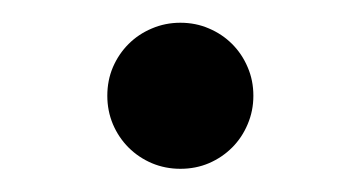

<svg xmlns="http://www.w3.org/2000/svg" viewBox="-20 -402 316 168"><path d="M73.9 -318.2Q73.9 -331.7 78.8 -343.2Q83.8 -354.8 92.5 -363.5Q101.2 -372.2 112.9 -377.1Q124.6 -382.1 137.8 -382.1Q151.3 -382.1 162.8 -377.1Q174.4 -372.2 183.1 -363.5Q191.8 -354.8 196.7 -343.2Q201.7 -331.7 201.7 -318.2Q201.7 -305 196.7 -293.3Q191.8 -281.6 183.1 -272.9Q174.4 -264.2 162.8 -259.2Q151.3 -254.3 137.8 -254.3Q124.6 -254.3 112.9 -259.2Q101.2 -264.2 92.5 -272.9Q83.8 -281.6 78.8 -293.3Q73.9 -305 73.9 -318.2Z"/></svg>

Font: Inter P
Style: Regular
Weight: 400
Designer: Rasmus Andersson
Foundry: rsms
Version: Version 3.018;git-588b23468